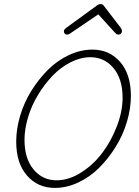

<svg xmlns="http://www.w3.org/2000/svg" viewBox="-20 -921 689 949"><path d="M295.9 -768.1Q296.9 -775.4 307.1 -783.2L461.9 -896Q468.3 -900.9 477.1 -900.9Q486.8 -900.9 491.2 -895L577.1 -783.2Q583 -774.4 583 -767.1Q583 -760.3 578.1 -755.1Q573.2 -750 564.9 -750Q557.6 -750 550.8 -756.8L465.8 -850.1L324.2 -753.9Q318.4 -750 311 -750Q303.7 -750 299.3 -755.6Q294.9 -761.2 295.9 -768.1ZM251 7.8Q166.5 7.8 113.3 -53.5Q60.1 -114.7 60.1 -221.2Q60.1 -283.2 79.6 -348.9Q99.1 -414.6 135 -472.2Q170.9 -529.8 217 -575.9Q263.2 -622.1 320.8 -648.9Q378.4 -675.8 437 -675.8Q521 -675.8 574 -614.7Q627 -553.7 627 -446.8Q627 -384.8 607.4 -319.1Q587.9 -253.4 552.2 -195.8Q516.6 -138.2 470.5 -92Q424.3 -45.9 366.9 -19Q309.6 7.8 251 7.8ZM259.8 -29.8Q320.3 -29.8 381.1 -68.4Q441.9 -106.9 486.1 -166Q530.3 -225.1 558.1 -298.1Q585.9 -371.1 585.9 -438Q585.9 -530.8 541 -584.5Q496.1 -638.2 426.8 -638.2Q378.4 -638.2 329.1 -613.3Q279.8 -588.4 239.7 -546.4Q199.7 -504.4 168 -452.1Q136.2 -399.9 118.7 -341.6Q101.1 -283.2 101.1 -230Q101.1 -137.2 145.8 -83.5Q190.4 -29.8 259.8 -29.8Z"/></svg>

Font: Comic Neue Light
Style: Italic
Weight: 300
Italic angle: -12°
Designer: Craig Rozynski
Foundry: Craig Rozynski
Version: Version 2.003;hotconv 1.0.109;makeotfexe 2.5.65596